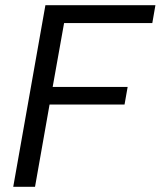

<svg xmlns="http://www.w3.org/2000/svg" viewBox="-20 -720 619 740"><path d="M31 0 155 -700H579L567 -631H227L183 -385H472L460 -317H171L115 0Z"/></svg>

Font: DM Sans 10pt
Style: Italic
Weight: 400
Italic angle: -10°
Version: Version 4.004;gftools[0.9.30]